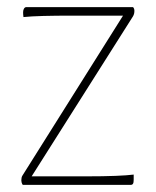

<svg xmlns="http://www.w3.org/2000/svg" viewBox="-20 -520 438 540"><path d="M54 -500C49 -500 45 -494 45 -486C45 -482 45 -479 46 -472C74 -475 121 -476 184 -476H326L43 -26C41 -23 40 -18 40 -13C40 -5 44 0 44 0H347C354 0 356 -4 356 -15V-29C331 -26 292 -24 218 -24H69L354 -474C357 -479 358 -484 358 -490C358 -497 354 -500 354 -500Z"/></svg>

Font: Yanone Kaffeesatz Extra Light
Style: Regular
Weight: 200
Designer: Yanone (Cyrillic: Daniel Pouzeot & Huerta Tipografica)
Foundry: Yanone
Version: Version 1.100;PS 001.100;hotconv 1.0.70;makeotf.lib2.5.58329